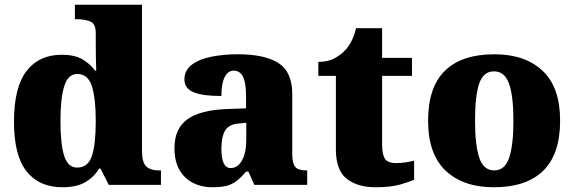

<svg xmlns="http://www.w3.org/2000/svg" viewBox="-20 -780 2425 810"><path d="M243 10Q146 10 92.5 -56.5Q39 -123 39 -267Q39 -412 92 -480.5Q145 -549 240 -549Q295 -549 327.5 -530Q360 -511 381 -482H386Q385 -505 384.5 -536Q384 -567 384 -596V-641Q384 -680 360.5 -689.5Q337 -699 304 -699H296V-760H579V-143Q579 -96 596.5 -78.5Q614 -61 651 -61H659V0H439L404 -69H398Q376 -32 339 -11Q302 10 243 10ZM305 -73Q351 -73 367.5 -121.5Q384 -170 384 -270Q384 -365 367.5 -416.5Q351 -468 306 -468Q267 -468 251 -416.5Q235 -365 235 -269Q235 -171 251 -122Q267 -73 305 -73Z M874 10Q831 10 795 -8Q759 -26 737.5 -62.5Q716 -99 716 -155Q716 -238 771 -277Q826 -316 937 -320L1018 -323V-375Q1018 -431 1005 -456.5Q992 -482 966 -482Q942 -482 928 -455Q914 -428 914 -375Q835 -375 796.5 -391Q758 -407 758 -445Q758 -483 788.5 -506.5Q819 -530 870.5 -540.5Q922 -551 983 -551Q1098 -551 1155.5 -513.5Q1213 -476 1213 -383V-131Q1213 -91 1225.5 -76Q1238 -61 1272 -61H1276V0H1053L1028 -56H1018Q996 -30 976.5 -15.5Q957 -1 933.5 4.5Q910 10 874 10ZM953 -71Q983 -71 1001 -103.5Q1019 -136 1019 -191V-262L988 -259Q946 -256 930 -229.5Q914 -203 914 -152Q914 -71 953 -71Z M1565 10Q1488 10 1442.5 -26Q1397 -62 1397 -150V-460H1323V-519Q1366 -519 1394 -535.5Q1422 -552 1436 -568Q1450 -582 1462.5 -606Q1475 -630 1482 -661H1592V-536H1718V-460H1592V-170Q1592 -130 1603.5 -111Q1615 -92 1651 -92Q1671 -92 1691 -95Q1711 -98 1727 -102V-22Q1709 -13 1668 -1.5Q1627 10 1565 10Z M2063 10Q1934 10 1860 -60Q1786 -130 1786 -271Q1786 -412 1857 -481.5Q1928 -551 2066 -551Q2195 -551 2269 -481.5Q2343 -412 2343 -271Q2343 -130 2272 -60Q2201 10 2063 10ZM2065 -61Q2110 -61 2128 -114.5Q2146 -168 2146 -271Q2146 -375 2127.5 -427Q2109 -479 2064 -479Q2019 -479 2001.5 -427Q1984 -375 1984 -271Q1984 -168 2002 -114.5Q2020 -61 2065 -61Z"/></svg>

Font: Noto Serif Tamil Black
Style: Regular
Weight: 900
Designer: Indian Type Foundry, Tom Grace, and the Monotype Design Team
Foundry: Monotype Imaging Inc.
Version: Version 2.004; ttfautohint (v1.8.4.7-5d5b)